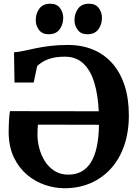

<svg xmlns="http://www.w3.org/2000/svg" viewBox="-20 -990 736 1021"><path d="M323.5 11Q271 11 219.2 -6.7Q167.3 -24.3 124.3 -60.3Q81.3 -96.3 54.6 -151.2Q27.9 -206.2 26 -280.7Q26 -313.2 27.7 -346.8Q29.3 -380.5 33.2 -399L505.2 -398.3Q501.2 -486.3 481.2 -551.4Q461.3 -616.6 422.9 -652.6Q384.5 -688.6 324.9 -688.6Q282.5 -688.6 253.3 -680.3Q224 -671.9 205.7 -660.4Q187.5 -648.8 177.8 -638.9L159 -551H57.2L54.5 -712Q75.5 -713 103.3 -719Q131 -725 166.3 -732.5Q201.5 -740 245 -745.5Q288.5 -751 340.9 -751Q415.7 -751 475.6 -725.8Q535.5 -700.7 577.7 -652.6Q619.9 -604.5 642.6 -535.1Q665.2 -465.7 665.2 -377.5Q665.2 -286.3 639.8 -214.3Q614.5 -142.4 568.5 -92.2Q522.5 -42.1 460.2 -15.5Q397.9 11 323.5 11ZM343.1 -61.3Q381.9 -61.3 412 -77.1Q442 -92.9 462.7 -125.5Q483.4 -158.1 494.4 -208.2Q505.4 -258.3 506.3 -326.5L181.7 -327.2Q180.4 -313.7 179.8 -301.3Q179.2 -288.9 179.2 -273.7Q179.2 -238.6 189.1 -201.2Q199 -163.9 219.2 -132.1Q239.3 -100.4 270.3 -80.9Q301.2 -61.3 343.1 -61.3ZM238.4 -807.9Q204.9 -807.9 187.5 -830.7Q170.1 -853.4 170.1 -882.7Q170.1 -918.2 189.3 -944.2Q208.5 -970.2 246.9 -970.2H247.9Q281.7 -970.2 298.9 -947.5Q316.2 -924.7 316.2 -895.5Q316.2 -859.9 297 -833.9Q277.8 -807.9 239.4 -807.9ZM444.4 -807.9Q411 -807.9 393.6 -830.7Q376.1 -853.4 376.1 -882.7Q376.1 -918.2 395.4 -944.2Q414.6 -970.2 452.9 -970.2H453.9Q487.8 -970.2 505 -947.5Q522.2 -924.7 522.2 -895.5Q522.2 -859.9 503 -833.9Q483.8 -807.9 445.4 -807.9Z"/></svg>

Font: Merriweather Light
Style: Regular
Weight: 300
Designer: Eben Sorkin
Foundry: Eben Sorkin
Version: Version 2.100